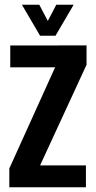

<svg xmlns="http://www.w3.org/2000/svg" viewBox="-20 -792 405 812"><path d="M19.4 0V-79.5L213.1 -507.4L23.4 -507.1V-599.6L346 -600V-518.1L149.6 -92.6H343.4V0ZM149.5 -640.9 72.6 -772.1H146.1L182.2 -703.4L218.1 -772.1H291.6L214.7 -640.9Z"/></svg>

Font: Big Shoulders Thin
Style: Regular
Weight: 100
Designer: Patric King
Foundry: XO Type Co
Version: Version 2.002